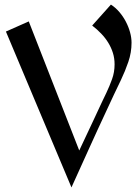

<svg xmlns="http://www.w3.org/2000/svg" viewBox="-20 -794 614 841"><path d="M293 26.9 5.9 -655.8 106 -700.2 327.1 -134.8Q350.1 -183.6 372.1 -230.5Q381.3 -250 391.4 -271.5Q401.4 -293 410.9 -313.5Q420.4 -334 429.4 -353Q438.5 -372.1 445.8 -387.2Q460 -417 470.9 -447.5Q481.9 -478 481.9 -512.2Q481.9 -538.6 474.6 -562Q467.3 -585.4 454.3 -606.7Q441.4 -627.9 423.3 -646.7Q405.3 -665.5 383.8 -682.1L465.8 -773.9Q486.3 -760.7 502.9 -741.2Q519.5 -721.7 531.2 -699.2Q543 -676.8 549.6 -652.8Q556.2 -628.9 556.2 -606.9Q556.2 -564 542.2 -523.2Q528.3 -482.4 509.8 -443.8Q495.6 -415 479 -379.4Q462.4 -343.8 444.6 -305.4Q426.8 -267.1 408.4 -227.5Q390.1 -188 373.5 -150.9Q334 -64 293 26.9Z"/></svg>

Font: Redressed
Style: Regular
Weight: 400
Designer: Astigmatic (AOETI)
Foundry: Astigmatic (AOETI)
Version: Version 1.000